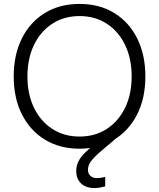

<svg xmlns="http://www.w3.org/2000/svg" viewBox="-20 -742 811 980"><path d="M386 17Q285 17 209.5 -29Q134 -75 92 -158Q50 -241 50 -352Q50 -463 92 -546.5Q134 -630 209.5 -676Q285 -722 386 -722Q487 -722 562.5 -676Q638 -630 680 -546.5Q722 -463 722 -352Q722 -241 680 -158Q638 -75 562.5 -29Q487 17 386 17ZM386 -45Q465 -45 525 -84Q585 -123 618.5 -192Q652 -261 652 -352Q652 -443 618.5 -512.5Q585 -582 525 -621Q465 -660 386 -660Q307 -660 247 -621Q187 -582 153.5 -512.5Q120 -443 120 -352Q120 -261 153.5 -192Q187 -123 247 -84Q307 -45 386 -45ZM463 218Q419 218 394 194.5Q369 171 369 130Q369 97 388.5 67.5Q408 38 458 -1L496 -32L520 -20L586 -47L509 18Q479 43 461 61.5Q443 80 436 95Q429 110 429 125Q429 144 441.5 155.5Q454 167 475 167Q485 167 495.5 165.5Q506 164 517 161V209Q503 213 489 215.5Q475 218 463 218Z"/></svg>

Font: TikTok Sans 24pt Light
Style: Regular
Weight: 300
Version: Version 4.000